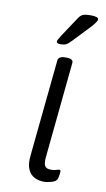

<svg xmlns="http://www.w3.org/2000/svg" viewBox="-84 -760 446 808"><g transform="rotate(10 139.0 -356.0)"><path d="M163 6Q142 6 123.5 -3Q105 -12 95 -34.5Q85 -57 90 -98L131 -507Q133 -525 163 -525H167Q197 -525 195 -507L154 -95Q152 -71 158 -60Q164 -49 184 -49Q198 -49 206.5 -52Q215 -55 220 -55Q225 -55 225 -48Q225 -45 224 -36.5Q223 -28 220 -17Q216 -5 197 0.5Q178 6 163 6ZM131 -576Q115 -576 115 -585Q115 -591 131 -615L182 -692Q191 -707 201 -712.5Q211 -718 237 -718Q270 -718 270 -706Q270 -695 236 -660L177 -598Q165 -585 156 -580.5Q147 -576 131 -576Z"/></g></svg>

Font: Asap Semi Expanded Semi Expanded Light
Style: Italic
Weight: 300
Width: 6
Italic angle: -6°
Designer: Pablo Cosgaya
Foundry: Omnibus-Type
Version: Version 3.001; ttfautohint (v1.8.4.7-5d5b)